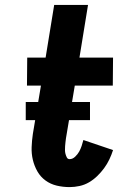

<svg xmlns="http://www.w3.org/2000/svg" viewBox="-20 -755 540 783"><path d="M264 8Q237 8 211.5 2Q186 -4 165.5 -19Q145 -34 132.5 -56Q120 -78 114 -103Q108 -128 109 -155Q110 -182 114 -209L147 -406H90L91 -520H166L201 -735H339L304 -520H441L440 -406H285L249 -191Q248 -183 247 -175Q246 -167 245.5 -159Q245 -151 245 -143Q245 -135 247 -127.5Q249 -120 252.5 -113Q256 -106 264 -106Q276 -106 286.5 -116Q297 -126 303 -137Q309 -148 313 -160Q317 -172 320 -184L441 -143Q435 -124 426 -105Q417 -86 404.5 -69Q392 -52 376.5 -37Q361 -22 343 -11.5Q325 -1 304.5 3.5Q284 8 264 8ZM347 -265H85V-339H347Z"/></svg>

Font: Iosevka Curly Slab Heavy
Style: Italic
Weight: 900
Italic angle: -9°
Monospace: yes
Designer: Belleve Invis
Foundry: Belleve Invis
Version: Version 22.1.2; ttfautohint (v1.8.4)